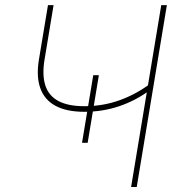

<svg xmlns="http://www.w3.org/2000/svg" viewBox="-20 -748 726 768"><path d="M317.9 -300.8Q246.6 -300.8 202.4 -324.5Q158.2 -348.1 141.4 -394.8Q124.5 -441.4 135.7 -509.8L171.9 -727.5H194.3L158.2 -509.8Q147.9 -447.8 161.4 -406.2Q174.8 -364.7 213.6 -344Q252.4 -323.2 317.9 -323.2Q392.1 -323.2 458.7 -347.2Q525.4 -371.1 584 -415.5L579.1 -387.2Q523.4 -345.7 457 -323.2Q390.6 -300.8 317.9 -300.8ZM504.4 0 625 -727.5H647.5L526.9 0ZM308.1 -176.8 353 -447.3H375.5L330.6 -176.8Z"/></svg>

Font: Inter Thin
Style: Italic
Weight: 250
Italic angle: -9.3988°
Designer: Rasmus Andersson
Foundry: rsms
Version: Version 4.001;git-66647c0bb